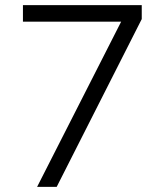

<svg xmlns="http://www.w3.org/2000/svg" viewBox="-20 -725 640 745"><path d="M124 0 471 -682 476 -641H69V-705H530V-651L200 0Z"/></svg>

Font: Nunito Sans 7pt Light
Style: Regular
Weight: 300
Designer: Vernon Adams
Foundry: Vernon Adams
Version: Version 3.101;gftools[0.9.27]